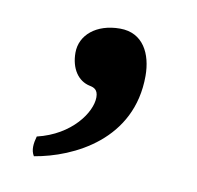

<svg xmlns="http://www.w3.org/2000/svg" viewBox="-42 -145 327 318"><g transform="rotate(10 122.0 14.5)"><path d="M137 -102C97 -102 71 -79.5 71 -50C71 -23 84 -4.1 104 0C110.9 1.4 118 4 118 17C118 42.1 89 84.5 32 98C28.6 110.1 27.1 121.6 33 131C98.9 120 192 74.8 192 -32C192 -69 176 -102 137 -102Z"/></g></svg>

Font: Linux Libertine O
Style: Bold Italic
Weight: 700
Italic angle: -11.5°
Designer: Philipp H. Poll
Foundry: Philipp H. Poll
Version: Version 4.1.0